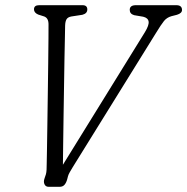

<svg xmlns="http://www.w3.org/2000/svg" viewBox="-20 -720 722 740"><path d="M480 -682Q480 -700 504 -700H659.5Q681.5 -700 681.5 -681.5Q681.5 -669 662 -663L640.5 -657.5Q623 -652.5 612 -639Q601 -625.5 580 -591L260.5 -76Q253.5 -64.5 248.8 -56.2Q244 -48 242 -40.5L239 -29Q235.5 -16 228.8 -8Q222 0 210 0H167.5Q156 0 151.5 -9.8Q147 -19.5 151.5 -32L157 -48.5Q159 -56 159.5 -66.2Q160 -76.5 160 -87.5Q160.5 -99.5 161 -139.8Q161.5 -180 162.5 -236.8Q163.5 -293.5 164.2 -355.8Q165 -418 165.8 -474.8Q166.5 -531.5 166.8 -572Q167 -612.5 167 -625Q167.5 -650 150.5 -656.5L127 -664Q111 -671 111 -684Q111 -700 131 -700H298Q316.5 -700 316.5 -683.5Q316.5 -668 297.5 -663L255 -656.5Q241.5 -654 236.5 -645.8Q231.5 -637.5 231 -621.5Q231 -612 230.2 -578Q229.5 -544 228.5 -494.5Q227.5 -445 226.8 -387.8Q226 -330.5 225 -273.2Q224 -216 223.5 -166.8Q223 -117.5 222.5 -85L538.5 -596Q555 -623 552.8 -637Q550.5 -651 532 -655.5L497 -661.5Q480 -666.5 480 -682Z"/></svg>

Font: Fraunces 144pt S100 Light
Style: Italic
Weight: 300
Italic angle: -16°
Version: Version 1.000; ttfautohint (v1.8.3)